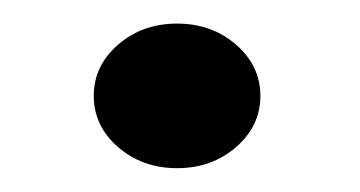

<svg xmlns="http://www.w3.org/2000/svg" viewBox="-20 -139 304 162"><path d="M79.6 -14.9Q59.1 -32.7 59.1 -58.1Q59.1 -83.5 79.6 -101.3Q100.1 -119.1 129.4 -119.1Q158.7 -119.1 179.2 -101.3Q199.7 -83.5 199.7 -58.1Q199.7 -32.7 179.2 -14.9Q158.7 2.9 129.4 2.9Q100.1 2.9 79.6 -14.9Z"/></svg>

Font: Flanker
Style: Bold
Weight: 700
Designer: Flanker
Foundry: Flanker
Version: Version 2.021